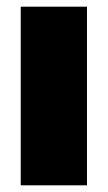

<svg xmlns="http://www.w3.org/2000/svg" viewBox="-20 -554 322 574"><path d="M240 -534V0H42V-534Z"/></svg>

Font: Fira Sans Black
Style: Regular
Weight: 900
Designer: Carrois Corporate & Edenspiekermann AG
Foundry: Carrois Corporate GbR & Edenspiekermann AG
Version: Version 4.203